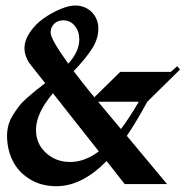

<svg xmlns="http://www.w3.org/2000/svg" viewBox="-20 -652 658 680"><path d="M203.3 -580Q185 -580 172.1 -567.9Q159.2 -555.8 159.2 -536.7Q159.2 -513.3 221.7 -426.7Q260.8 -469.2 260.8 -512.5Q260.8 -540.8 245 -560.4Q229.2 -580 203.3 -580ZM167.5 -321.7Q107.5 -250.8 107.5 -192.5Q107.5 -142.5 142.9 -110.4Q178.3 -78.3 228.3 -78.3Q280 -78.3 330 -115.8ZM357.5 -81.7Q270 7.5 180 7.5Q125 7.5 84.2 -18.3Q43.3 -44.2 24.2 -84.2Q5 -124.2 5 -170.8Q5 -190.8 10 -209.2Q15 -227.5 25.8 -244.6Q36.7 -261.7 47.1 -275.4Q57.5 -289.2 75.8 -305.4Q94.2 -321.7 106.2 -331.2Q118.3 -340.8 140 -357.5L98.3 -410Q87.5 -423.3 82.1 -431.2Q76.7 -439.2 71.7 -452.9Q66.7 -466.7 66.7 -481.7Q66.7 -509.2 86.2 -537.9Q105.8 -566.7 134.2 -586.7Q162.5 -606.7 193.3 -619.6Q224.2 -632.5 246.7 -632.5Q269.2 -632.5 287.9 -622.1Q306.7 -611.7 317.5 -592.9Q328.3 -574.2 328.3 -550.8Q328.3 -514.2 305.8 -479.2Q283.3 -444.2 240.8 -400Q275.8 -354.2 302.5 -321.7L314.2 -307.5L405.8 -397.5H585L607.5 -417.5L617.5 -405.8L501.7 -291.7Q462.5 -220 429.2 -170.8L571.7 0H421.7ZM408.3 -195Q437.5 -233.3 471.7 -291.7H327.5Z"/></svg>

Font: Chomsky
Style: Regular
Weight: 400
Version: Version 2.3